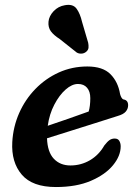

<svg xmlns="http://www.w3.org/2000/svg" viewBox="-20 -742 554 774"><path d="M466.5 -152Q466.5 -113.5 435.5 -75.8Q404.5 -38 346.2 -13Q288 12 205.5 12Q110.5 12 67.8 -38Q25 -88 29.5 -169.5Q33 -231 57.2 -286Q81.5 -341 122.5 -383.2Q163.5 -425.5 217 -449.8Q270.5 -474 332 -474Q394.5 -474 425.2 -443Q456 -412 464 -363Q466 -355 469.8 -348.5Q473.5 -342 478.5 -341Q496.5 -338 496.5 -317.5Q496.5 -303.5 487 -292.2Q477.5 -281 454.5 -274.5Q417 -262.5 365.5 -246.2Q314 -230 261.8 -213.5Q209.5 -197 169.5 -184.5Q171.5 -129 197 -102Q222.5 -75 264 -75Q306.5 -75 342.5 -96Q378.5 -117 400.5 -155.5Q412.5 -171 421.5 -177.2Q430.5 -183.5 442.5 -183.5Q455.5 -183.5 461 -174Q466.5 -164.5 466.5 -152ZM294.5 -403.5Q270 -403.5 244.5 -381Q219 -358.5 199 -320.2Q179 -282 172.5 -235Q211 -248 256.8 -263.8Q302.5 -279.5 337.5 -292.5Q344 -314.5 344 -346.5Q344 -373 331 -388.2Q318 -403.5 294.5 -403.5ZM311 -653 335.5 -569.5Q337.5 -559.5 336.8 -549.8Q336 -540 326.5 -532.5Q318 -526 307.5 -525.8Q297 -525.5 289 -530.5L221 -584.5Q196 -600.5 184.8 -616.2Q173.5 -632 175.5 -654.5Q177.5 -677 196 -696.8Q214.5 -716.5 241.5 -721Q274 -727 288.5 -707.2Q303 -687.5 311 -653Z"/></svg>

Font: Fraunces 9pt SuperSoft SemiBold
Style: Italic
Weight: 600
Italic angle: -16°
Version: Version 1.000;[0bf87f6ff]